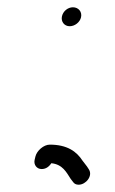

<svg xmlns="http://www.w3.org/2000/svg" viewBox="-20 -478 317 527"><path d="M150.1 -433.5C146.7 -418.8 156.5 -406 171.2 -406C185.1 -406 199.2 -416.6 202.4 -430.5C205.9 -445.8 195.2 -458 180.2 -458C166.3 -458 153.3 -447.4 150.1 -433.5ZM77.1 -48 75 -39C72 -25.8 81 -14 94.2 -14C104.9 -14 113.8 -19.3 120.9 -30C151.8 -26.8 162.2 -5.3 174 13L180.2 21C183.6 26.3 188.8 29 195.8 29C215.6 29 235.5 4.9 224 -13L218.8 -21L206.5 -37C190.3 -62.2 164.3 -81 116.7 -81C99.7 -81 80.8 -64.1 77.1 -48Z"/></svg>

Font: HoneyBee
Style: BookIt
Weight: 300
Foundry: Cannot Into Space Fonts
Version: Version 0.89